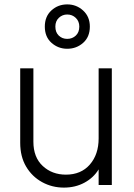

<svg xmlns="http://www.w3.org/2000/svg" viewBox="-20 -842 612 874"><path d="M271 12Q217 12 171.5 -13Q126 -38 99 -83.5Q72 -129 72 -192V-531H132V-197Q132 -126 174.5 -86.5Q217 -47 280 -47Q349 -47 389 -93Q429 -139 429 -212V-531H489V0H429V-71Q406 -33 364.5 -10.5Q323 12 271 12ZM286 -620Q245 -620 214.5 -647Q184 -674 184 -721Q184 -767 214 -794.5Q244 -822 286 -822Q328 -822 358.5 -794Q389 -766 389 -721Q389 -674 358.5 -647Q328 -620 286 -620ZM286 -665Q309 -665 325 -680Q341 -695 341 -721Q341 -745 325 -760.5Q309 -776 286 -776Q264 -776 248 -761Q232 -746 232 -721Q232 -695 247.5 -680Q263 -665 286 -665Z"/></svg>

Font: Plus Jakarta Sans Light
Style: Regular
Weight: 300
Designer: Gumpita Rahayu
Foundry: Tokotype
Version: Version 2.006; ttfautohint (v1.8.4.7-5d5b)